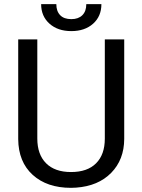

<svg xmlns="http://www.w3.org/2000/svg" viewBox="-20 -902 688 932"><path d="M583 -710.9V-227.5Q582.5 -127 519.8 -63Q457 1 349.6 8.8L324.7 9.8Q208 9.8 138.7 -53.2Q69.3 -116.2 68.4 -226.6V-710.9H161.1V-229.5Q161.1 -152.3 203.6 -109.6Q246.1 -66.9 324.7 -66.9Q404.3 -66.9 446.5 -109.4Q488.8 -151.9 488.8 -229V-710.9ZM472.2 -881.8Q472.2 -822.8 431.9 -786.9Q391.6 -751 326.2 -751Q260.7 -751 220.2 -787.1Q179.7 -823.2 179.7 -881.8H253.4Q253.4 -847.7 272 -828.4Q290.5 -809.1 326.2 -809.1Q360.4 -809.1 379.6 -828.1Q398.9 -847.2 398.9 -881.8Z"/></svg>

Font: APIMedia Roboto
Style: Regular
Weight: 400
Designer: Google
Version: Version 2.137; 2017